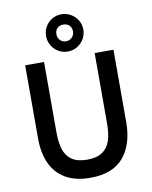

<svg xmlns="http://www.w3.org/2000/svg" viewBox="-101 -1016 871 1100"><g transform="rotate(-10 335.0 -466.0)"><path d="M78.1 -264.2V-689.9H188V-280.3Q188 -220.2 201.2 -179.9Q214.4 -139.6 246.6 -117.7Q278.8 -95.7 335 -95.7Q390.6 -95.7 423.1 -117.7Q455.6 -139.6 469 -179.9Q482.4 -220.2 482.4 -280.3V-689.9H591.8V-269Q591.8 -139.6 528.6 -64.9Q465.3 9.8 335 9.8Q247.1 9.8 189.7 -24.7Q132.3 -59.1 105.2 -120.4Q78.1 -181.6 78.1 -264.2ZM225.1 -834Q225.1 -863.3 239.5 -888.2Q253.9 -913.1 278.8 -927.5Q303.7 -941.9 333 -941.9Q361.8 -941.9 387 -927.5Q412.1 -913.1 427 -888.4Q441.9 -863.8 441.9 -834Q441.9 -804.2 427.2 -779.3Q412.6 -754.4 387.7 -739.7Q362.8 -725.1 333 -725.1Q303.2 -725.1 278.3 -740Q253.4 -754.9 239.3 -779.8Q225.1 -804.7 225.1 -834ZM381.8 -834.5Q381.8 -855.5 368.7 -868.7Q355.5 -881.8 333 -881.8Q311.5 -881.8 298.3 -868.7Q285.2 -855.5 285.2 -834.5Q285.2 -813 298.8 -798.8Q312.5 -784.7 333 -784.7Q354 -784.7 367.9 -798.8Q381.8 -813 381.8 -834.5Z"/></g></svg>

Font: Acari Sans SemiBold
Style: Regular
Weight: 600
Designer: Alfredo Marco Pradil and Stefan Peev
Foundry: Hanken Design Co.
Version: Version 1.045;January 11, 2019;FontCreator 11.5.0.2425 64-bi